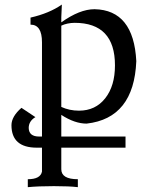

<svg xmlns="http://www.w3.org/2000/svg" viewBox="-20 -522 655 826"><path d="M319.8 -45.9Q390.6 -45.9 432.6 -99.1Q474.6 -152.3 474.6 -240.7Q474.6 -423.8 300.8 -423.8Q268.6 -423.3 243.7 -411.6V-62Q278.8 -45.9 319.8 -45.9ZM314.9 283.2Q279.8 278.8 211.9 278.8Q144.5 278.8 99.6 283.2V249Q153.8 249 160.6 216.3V113.3H138.7Q29.3 113.3 29.3 16.6Q29.3 -20.5 72.3 -58.1L132.3 -18.1Q103.5 -1 103.5 28.8Q104.5 65.4 148.4 65.4H160.6V-340.3Q160.6 -416 111.3 -416V-446.3Q192.4 -464.8 246.1 -502.4L243.7 -447.8V-425.8Q322.8 -482.4 386.7 -482.4Q555.2 -479 566.4 -258.8Q556.2 -13.2 352.5 9.8Q301.3 9.8 243.7 -27.8V65.4H520V113.3H243.7V206.1Q243.7 249 314.9 249Z"/></svg>

Font: Kelvinch
Style: Regular
Weight: 400
Designer: Paul James MIller
Foundry: High-Logic / Made with FontCreator
Version: Version 3.30 September 23, 2016